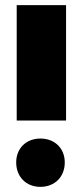

<svg xmlns="http://www.w3.org/2000/svg" viewBox="-20 -719 316 747"><path d="M137 -180C82 -180 43 -142 43 -87C43 -31 82 8 137 8C193 8 232 -31 232 -87C232 -142 193 -180 137 -180ZM237 -517V-699H45V-517V-250H237Z"/></svg>

Font: Radio Edit
Style: P3
Weight: 800
Version: Version 3.001;PS 003.001;hotconv 1.0.70;makeotf.lib2.5.58329